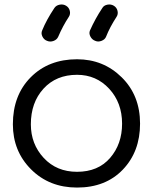

<svg xmlns="http://www.w3.org/2000/svg" viewBox="-20 -823 689 865"><path d="M327 22Q202 22 120 -60Q38 -142 38 -263Q38 -394 118.5 -475Q199 -556 327 -556Q446 -556 528.5 -474.5Q611 -393 611 -266Q611 -140 533.5 -59Q456 22 327 22ZM327 -49Q422 -49 476 -111.5Q530 -174 530 -266Q530 -360 472 -423Q414 -486 327 -486Q233 -486 176 -423.5Q119 -361 119 -263Q119 -174 177 -111.5Q235 -49 327 -49ZM192 -639Q178 -644 171 -658.5Q164 -673 170 -686Q189 -733 225 -787Q233 -799 249 -802Q265 -805 278 -797Q291 -789 294.5 -774Q298 -759 290 -747Q263 -706 242 -657Q236 -644 221 -638.5Q206 -633 192 -639ZM409 -639Q395 -644 387.5 -658Q380 -672 385 -685Q409 -739 441 -787Q448 -799 464 -802Q480 -805 493 -797Q506 -789 509.5 -774Q513 -759 505 -747Q475 -701 458 -658Q453 -645 437.5 -639Q422 -633 409 -639Z"/></svg>

Font: Hoogli Semibold
Style: Regular
Weight: 600
Designer: Anand Singh Naorem
Foundry: Brand New Type
Version: Version 1.00 b007